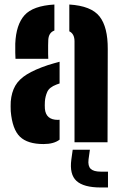

<svg xmlns="http://www.w3.org/2000/svg" viewBox="-20 -629 542 849"><path d="M48.5 -369Q48 -375 47.5 -395.5Q47 -416 47.5 -436Q51 -520 88.5 -561.8Q126 -603.5 220.5 -609V-494Q195.5 -485 193.5 -453Q193 -447.5 192.8 -428.2Q192.5 -409 192.8 -390.5Q193 -372 193.5 -369ZM309.5 0V-446Q309.5 -479.5 286.5 -490.5V-609Q383.5 -603 420.2 -556.2Q457 -509.5 456.5 -412L455.5 0ZM27.5 -137Q27 -145.5 27 -159Q27 -172.5 27.5 -180Q31 -221 47.5 -249.8Q64 -278.5 98.8 -300Q133.5 -321.5 191.5 -341Q205.5 -345.5 218.2 -349Q231 -352.5 243.5 -356V-260Q240 -259 236.5 -257.5Q233 -256 229.5 -255Q198 -243 189 -222.8Q180 -202.5 178.5 -180Q178 -167.5 178 -163Q178 -158.5 178.5 -148Q183 -99 235.5 -99Q241 -99 243.5 -99.5V-11.5Q218 8 172.5 8Q102 8 68.2 -24.5Q34.5 -57 27.5 -137ZM457.5 200H425.5Q350 200 318.2 171Q286.5 142 295.5 76L301.5 33H377.5L371.5 76Q368 105 381 117.5Q394 130 425.5 130H457.5Z"/></svg>

Font: Big Shoulders Stencil Text Black
Style: Regular
Weight: 900
Designer: Patric King
Foundry: XO Type Co
Version: Version 1.000